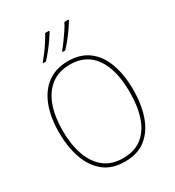

<svg xmlns="http://www.w3.org/2000/svg" viewBox="-223 -1081 1112 1220"><g transform="rotate(-30 332.5 -471.0)"><path d="M605 -358Q605 -255 576.5 -171.5Q548 -88 488 -39Q428 10 332 10Q237 10 177 -39.5Q117 -89 88.5 -172.5Q60 -256 60 -359Q60 -471 92 -553.5Q124 -636 185.5 -680.5Q247 -725 336 -725Q425 -725 485 -680Q545 -635 575 -552.5Q605 -470 605 -358ZM86 -359Q86 -256 113.5 -178.5Q141 -101 195.5 -58Q250 -15 333 -15Q417 -15 471 -57Q525 -99 551.5 -176Q578 -253 578 -358Q578 -521 516 -610.5Q454 -700 336 -700Q252 -700 196.5 -657Q141 -614 113.5 -537.5Q86 -461 86 -359ZM471 -945Q459 -925 439.5 -897Q420 -869 397.5 -841Q375 -813 355 -792H336V-799Q353 -819 373.5 -847Q394 -875 412.5 -903Q431 -931 441 -952H471ZM329 -945Q317 -925 297.5 -897Q278 -869 255.5 -841Q233 -813 213 -792H194V-799Q212 -820 232.5 -847.5Q253 -875 271 -903Q289 -931 300 -952H329Z"/></g></svg>

Font: Noto Sans Khmer UI SemiCondensed Thin
Style: Regular
Weight: 100
Width: 4
Designer: Danh Hong and the Monotype Design Team
Foundry: Monotype Imaging Inc.
Version: Version 2.002; ttfautohint (v1.8.4.7-5d5b)